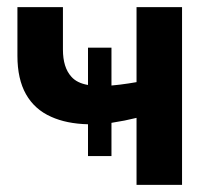

<svg xmlns="http://www.w3.org/2000/svg" viewBox="-20 -520 606 540"><path d="M227.5 -81V-170.5Q167 -172 124 -191.5Q77.5 -212 53.2 -254.8Q29 -297.5 29 -363V-500H157V-380.5Q157 -330.5 180.5 -304.5Q196 -286.5 227.5 -281V-386H293.5V-279.5Q306.5 -280.5 317.5 -282Q341.5 -285 364 -289V-500H492V0H364V-188.5Q329.5 -180 299 -175.5Q296.5 -175 293.5 -174.5V-81Z"/></svg>

Font: Geologica EX Med
Style: Regular
Weight: 500
Designer: Sindre Bremnes, Frode Helland
Foundry: Monokrom Skriftforlag AS
Version: Version 1.010;gftools[0.9.28]